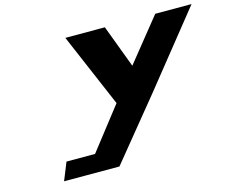

<svg xmlns="http://www.w3.org/2000/svg" viewBox="-112 -985 1381 1146"><g transform="rotate(-15 579.0 -412.5)"><path d="M377.9 -825 572.4 -370 370 -110H193.5L149 0H284.3H491.2L798.2 -376L1157.8 -825H933.4L721.1 -561L622.1 -825Z"/></g></svg>

Font: Hussar
Style: BdWideOblFour
Weight: 700
Foundry: Cannot Into Space Fonts
Version: Version 2.00